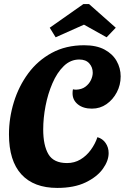

<svg xmlns="http://www.w3.org/2000/svg" viewBox="-20 -902 612 942"><path d="M261 20Q146 20 85 -46.5Q24 -113 24 -243Q24 -323 48 -401Q72 -479 118.5 -542Q165 -605 234 -642.5Q303 -680 393 -680Q453 -680 492.5 -659Q532 -638 552 -603Q572 -568 572 -527Q572 -485 553 -449Q534 -413 502.5 -391Q471 -369 431 -369Q388 -369 362 -390Q336 -411 336 -444Q336 -457 338 -464Q342 -463 345.5 -462.5Q349 -462 353 -462Q381 -463 399 -476.5Q417 -490 426 -509Q435 -528 435 -545Q435 -572 418 -591Q401 -610 369 -610Q326 -610 293 -578Q260 -546 237.5 -494Q215 -442 203.5 -382.5Q192 -323 192 -267Q192 -189 217.5 -145.5Q243 -102 309 -102Q345 -102 374.5 -119.5Q404 -137 425.5 -166.5Q447 -196 458 -229Q483 -222 498 -200.5Q513 -179 513 -151Q513 -113 484.5 -73.5Q456 -34 400 -7Q344 20 261 20ZM253 -719 224 -766 389 -882H417L548 -766L503 -719L392 -781Z"/></svg>

Font: Sansita Swashed SemiBold
Style: Regular
Weight: 600
Designer: Pablo Cosgaya
Foundry: Omnibus-Type
Version: Version 1.003; ttfautohint (v1.8.3)